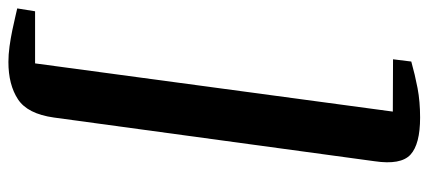

<svg xmlns="http://www.w3.org/2000/svg" viewBox="-308 -582 1044 468"><g transform="rotate(-90 214.0 -348.0)"><path d="M161.5 154Q96.5 154 71 130.5Q45.5 107 55 43L161.5 -738.5Q170.5 -803 206 -826.2Q241.5 -849.5 297 -849.5Q314.5 -849.5 334.8 -846.8Q355 -844 374.2 -840Q393.5 -836 408 -832.5Q422.5 -829 427.5 -828L420.5 -784.5H293.5L176 87.5L303.5 88L298 132.5Q266 141.5 233.2 147.8Q200.5 154 161.5 154Z"/></g></svg>

Font: Merriweather 60pt ExtraBold
Style: Italic
Weight: 800
Italic angle: -7.8°
Version: Version 2.101